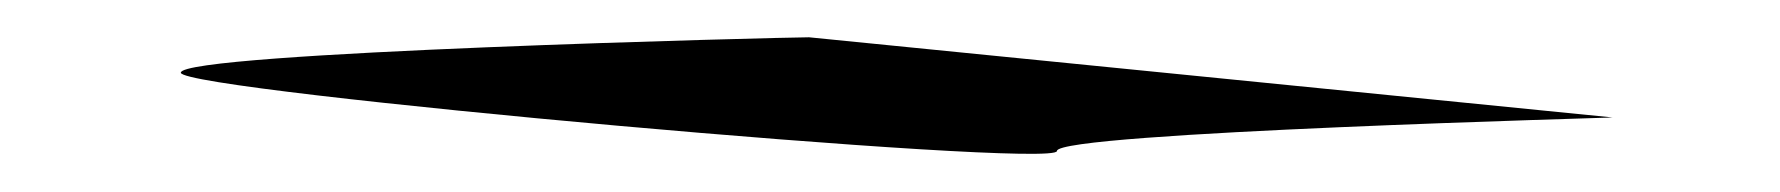

<svg xmlns="http://www.w3.org/2000/svg" viewBox="-20 17 955 103"><path d="M77 56C77 66 547 108 547 98C547 88 852 80 845 80L414 37C402 37 77 45 77 56Z"/></svg>

Font: Ampere
Style: SCSuExt
Weight: 400
Version: Version 1